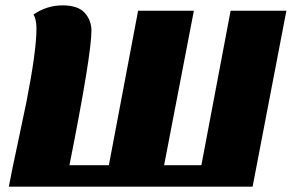

<svg xmlns="http://www.w3.org/2000/svg" viewBox="-20 -696 1097 716"><path d="M840 -656 731 -80H592L703 -656H495L386 -80H239Q321 -492 321 -582Q321 -620 296 -648Q271 -676 213 -676Q155 -676 105 -642Q116 -623 116 -590Q116 -507 79 -318L45 -156Q27 -74 13 0H922L1048 -656Z"/></svg>

Font: Sansita One
Style: Regular
Weight: 400
Designer: Pablo Cosgaya
Foundry: Omnibus-Type
Version: Version 1.001